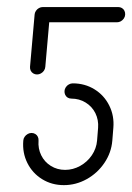

<svg xmlns="http://www.w3.org/2000/svg" viewBox="-20 -539 384 559"><path d="M167.8 -274.1Q168.1 -280 171.7 -285.2Q175.2 -290.4 180.6 -293.3Q185.9 -296.3 191.9 -296.3Q227 -296.3 255.2 -278.9Q283.3 -261.5 298.1 -231.7Q313 -201.9 310 -166.7L307 -129.6Q304.1 -94.4 283.9 -64.6Q263.7 -34.8 232.4 -17.4Q201.1 0 165.9 0Q130.7 0 102.6 -17.4Q74.4 -34.8 59.6 -64.6Q44.8 -94.4 47.8 -129.6Q48.1 -135.6 51.7 -140.7Q55.2 -145.9 60.6 -148.9Q65.9 -151.9 71.9 -151.9Q77.8 -151.9 82.8 -148.9Q87.8 -145.9 90.2 -140.7Q92.6 -135.6 92.2 -129.6Q90.4 -106.3 100 -86.9Q109.6 -67.4 128.1 -55.9Q146.7 -44.4 169.6 -44.4Q192.6 -44.4 213.3 -55.9Q234.1 -67.4 247.4 -87Q260.7 -106.7 262.6 -129.6L265.6 -166.7Q267.4 -189.6 257.8 -209.3Q248.1 -228.9 229.4 -240.4Q210.7 -251.9 187.8 -251.9Q181.9 -251.9 177 -254.8Q172.2 -257.8 169.8 -263Q167.4 -268.1 167.8 -274.1ZM87.8 -322.2Q81.9 -322.2 76.9 -325.2Q71.9 -328.1 69.4 -333.3Q67 -338.5 67.4 -344.4L80.7 -495.6H125.2L111.9 -344.4Q111.5 -338.5 108 -333.3Q104.4 -328.1 99.1 -325.2Q93.7 -322.2 87.8 -322.2ZM80.7 -496.3Q81.1 -502.2 84.6 -507.4Q88.1 -512.6 93.5 -515.6Q98.9 -518.5 104.8 -518.5H324.1Q330 -518.5 335 -515.6Q340 -512.6 342.4 -507.4Q344.8 -502.2 344.4 -496.3Q344.1 -490.4 340.6 -485.2Q337 -480 331.7 -477Q326.3 -474.1 320.4 -474.1H101.1Q95.2 -474.1 90.2 -477Q85.2 -480 82.8 -485.2Q80.4 -490.4 80.7 -496.3Z"/></svg>

Font: 26F Galaxy Sans Oblique
Style: Regular
Weight: 400
Italic angle: -5°
Designer: C₂₉H₂₅N₃O₅
Version: Version 1.200;FEAKit 1.0